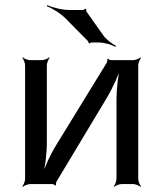

<svg xmlns="http://www.w3.org/2000/svg" viewBox="-20 -719 638 750"><path d="M201 -10 398 -338C422 -378 446 -433 456 -467L452 -468C442 -434 435 -374 435 -328V-20C435 -11 429 4 424 9L426 11C431 6 446 0 455 0H500C509 0 524 6 529 11L531 9C526 4 520 -11 520 -20V-464C520 -473 526 -488 531 -493L529 -495C524 -490 509 -484 500 -484H414C411 -484 403 -487 402 -490L399 -488C400 -485 399 -478 397 -474L200 -153C176 -115 152 -61 143 -28L146 -27C156 -60 163 -118 163 -164V-464C163 -473 169 -488 174 -493L172 -495C167 -490 152 -484 143 -484H98C89 -484 74 -490 69 -495L67 -493C72 -488 78 -473 78 -464V-20C78 -11 72 4 67 9L69 11C74 6 89 0 98 0H184C187 0 195 3 196 6L199 4C198 1 199 -7 201 -10ZM382 -583 319 -672C317 -674 316 -681 317 -683L313 -685C312 -683 306 -680 303 -680H252C222 -680 184 -690 164 -699L163 -695C183 -687 217 -667 237 -646L323 -559C325 -557 327 -552 326 -551L330 -549C330 -551 335 -553 337 -553H366C388 -553 417 -544 431 -536L433 -540C419 -547 394 -565 382 -583Z"/></svg>

Font: Gamestation Storm
Style: Regular
Weight: 400
Designer: Jonas Hecksher
Foundry: Jonas Hecksher, Playtypeª, e-types AS
Version: Version 1.003